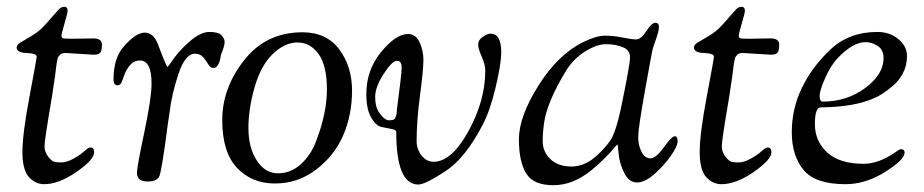

<svg xmlns="http://www.w3.org/2000/svg" viewBox="-20 -530 2720 565"><path d="M256 -369 175 -374Q162 -374 158 -370Q154 -366 152 -363.5Q150 -361 149 -355Q148 -349 147 -345Q146 -341 145 -331Q144 -321 142 -306Q140 -291 132 -240Q111 -117 111 -100Q111 -83 121.5 -69.5Q132 -56 139 -54Q146 -52 161 -52Q176 -52 196 -63Q216 -74 228 -85Q240 -96 246 -96Q257 -96 257 -82Q257 -60 205 -24Q153 12 110 12Q84 12 65 -9Q46 -30 46 -83Q46 -136 67 -247Q88 -358 88 -363Q88 -373 58.5 -374Q29 -375 29 -390Q29 -398 39.5 -404.5Q50 -411 71.5 -423.5Q93 -436 108 -452Q123 -468 134 -481Q145 -494 150 -499Q159 -510 169 -510Q179 -510 179 -498Q179 -492 170 -461.5Q161 -431 161 -424.5Q161 -418 166.5 -417Q172 -416 196 -416L254 -417Q280 -417 280 -399Q280 -381 275 -375Q270 -369 256 -369Z M630 -368Q625 -330 608 -330Q599 -330 593 -340.5Q587 -351 578 -361.5Q569 -372 554 -372Q525 -372 505 -312Q485 -252 479 -199L474 -166Q456 -25 448 -9Q438 4 418 4H413Q383 4 383 -22Q383 -38 404.5 -140Q426 -242 426 -284Q426 -352 392 -352Q374 -352 362 -337.5Q350 -323 344 -304.5Q338 -286 334.5 -282.5Q331 -279 326 -279Q314 -279 314 -296Q314 -360 345 -394Q380 -434 406 -434Q432 -434 445 -399Q470 -333 473 -333Q474 -333 492 -358.5Q510 -384 540.5 -410Q571 -436 596.5 -436Q622 -436 631.5 -426.5Q641 -417 641 -407Q641 -397 635.5 -383Q630 -369 630 -368Z M870 -435Q941 -435 978.5 -384.5Q1016 -334 1016 -263.5Q1016 -193 990.5 -133Q965 -73 911 -31.5Q857 10 789 10Q721 10 677.5 -36Q634 -82 634 -176.5Q634 -271 698.5 -353Q763 -435 870 -435ZM910 -114Q942 -197 942 -267Q942 -337 917.5 -371Q893 -405 855.5 -405Q818 -405 783 -371.5Q748 -338 729.5 -274Q711 -210 711 -153Q711 -96 735.5 -58Q760 -20 798 -20Q836 -20 865.5 -47Q895 -74 910 -114Z M1058 -253Q1058 -324 1101.5 -377Q1145 -430 1181 -430Q1203 -430 1214.5 -406Q1226 -382 1226 -353.5Q1226 -325 1216 -249.5Q1206 -174 1206 -115Q1206 -91 1220.5 -72.5Q1235 -54 1256 -54Q1309 -54 1358.5 -144Q1408 -234 1408 -322Q1408 -340 1397.5 -363.5Q1387 -387 1387 -399.5Q1387 -412 1400.5 -421.5Q1414 -431 1423 -431Q1455 -431 1455 -377Q1455 -342 1438.5 -273Q1422 -204 1401 -164Q1350 -65 1290.5 -26Q1231 13 1211 13Q1146 13 1146 -142Q1146 -148 1132 -150.5Q1118 -153 1102 -156.5Q1086 -160 1072 -184.5Q1058 -209 1058 -253ZM1095 -200Q1111 -176 1125 -176Q1139 -176 1142 -181Q1148 -191 1148 -208Q1162 -312 1162 -331.5Q1162 -351 1148 -351Q1134 -351 1109 -312.5Q1084 -274 1084 -245Q1084 -216 1095 -200Z M1698 -407Q1735 -425 1760.5 -425Q1786 -425 1812.5 -419.5Q1839 -414 1852.5 -414Q1866 -414 1882 -438.5Q1898 -463 1908.5 -463Q1919 -463 1919 -451Q1919 -439 1910.5 -415Q1902 -391 1900 -383Q1898 -375 1878 -263.5Q1858 -152 1858 -127Q1858 -102 1868 -83Q1878 -64 1894 -64Q1910 -64 1933.5 -96.5Q1957 -129 1965.5 -129Q1974 -129 1974 -114.5Q1974 -100 1954.5 -72Q1935 -44 1906.5 -18.5Q1878 7 1854.5 7Q1831 7 1817 -21Q1803 -49 1800.5 -77Q1798 -105 1797 -105Q1796 -105 1785.5 -92.5Q1775 -80 1757.5 -62.5Q1740 -45 1719 -28Q1666 15 1608 15Q1550 15 1528.5 -19.5Q1507 -54 1507 -120.5Q1507 -187 1565 -279Q1623 -371 1698 -407ZM1582 -174Q1577 -144 1577 -114Q1577 -84 1599.5 -62Q1622 -40 1661.5 -40Q1701 -40 1735.5 -71.5Q1770 -103 1782 -127Q1794 -151 1807 -210Q1834 -340 1834 -361.5Q1834 -383 1812 -391.5Q1790 -400 1763 -400Q1736 -400 1701 -378Q1666 -356 1644 -319Q1592 -233 1582 -174Z M2249 -369 2168 -374Q2155 -374 2151 -370Q2147 -366 2145 -363.5Q2143 -361 2142 -355Q2141 -349 2140 -345Q2139 -341 2138 -331Q2137 -321 2135 -306Q2133 -291 2125 -240Q2104 -117 2104 -100Q2104 -83 2114.5 -69.5Q2125 -56 2132 -54Q2139 -52 2154 -52Q2169 -52 2189 -63Q2209 -74 2221 -85Q2233 -96 2239 -96Q2250 -96 2250 -82Q2250 -60 2198 -24Q2146 12 2103 12Q2077 12 2058 -9Q2039 -30 2039 -83Q2039 -136 2060 -247Q2081 -358 2081 -363Q2081 -373 2051.5 -374Q2022 -375 2022 -390Q2022 -398 2032.5 -404.5Q2043 -411 2064.5 -423.5Q2086 -436 2101 -452Q2116 -468 2127 -481Q2138 -494 2143 -499Q2152 -510 2162 -510Q2172 -510 2172 -498Q2172 -492 2163 -461.5Q2154 -431 2154 -424.5Q2154 -418 2159.5 -417Q2165 -416 2189 -416L2247 -417Q2273 -417 2273 -399Q2273 -381 2268 -375Q2263 -369 2249 -369Z M2562 -436Q2598 -436 2623.5 -415Q2649 -394 2649 -365.5Q2649 -337 2637 -314.5Q2625 -292 2607 -277Q2575 -250 2552 -241Q2494 -215 2395 -214Q2378 -214 2378 -164.5Q2378 -115 2414 -81.5Q2450 -48 2522 -48Q2564 -48 2612 -80Q2627 -91 2630 -91Q2642 -91 2642 -81Q2642 -60 2584.5 -24Q2527 12 2468 12Q2379 12 2344.5 -30Q2310 -72 2310 -141Q2310 -210 2340 -272Q2370 -334 2424.5 -385Q2479 -436 2562 -436ZM2401 -231Q2472 -231 2526 -271Q2580 -311 2580 -359Q2580 -384 2562.5 -395Q2545 -406 2527 -406Q2490 -406 2445 -359Q2425 -338 2408.5 -301Q2392 -264 2392 -247.5Q2392 -231 2401 -231Z"/></svg>

Font: Sorts Mill Goudy
Style: Italic
Weight: 400
Italic angle: -7.40001°
Version: Version 003.101